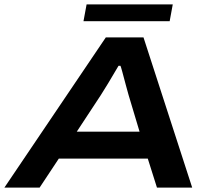

<svg xmlns="http://www.w3.org/2000/svg" viewBox="-41 -858 969 878"><path d="M340.8 -761.2 355 -837.9H749L734.9 -761.2ZM-21 0 442.9 -687H615.2L837.9 0H676.8L634.8 -132.8H228L140.1 0ZM310.1 -255.9H597.2L546.9 -423.8Q543.5 -435.1 534.4 -469.2Q525.4 -503.4 518.3 -529.5Q511.2 -555.7 509.8 -557.1H501Q446.8 -464.4 419.9 -422.9Z"/></svg>

Font: Archivo Expanded SemiBold
Style: Italic
Weight: 600
Width: 7
Italic angle: -10°
Designer: Hector Gatti
Foundry: Omnibus-Type
Version: Version 2.001